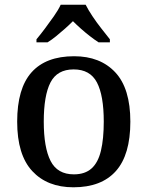

<svg xmlns="http://www.w3.org/2000/svg" viewBox="-20 -786 627 816"><path d="M292 10Q181 10 117 -59Q53 -128 53 -269Q53 -410 114 -478.5Q175 -547 295 -547Q406 -547 470 -478.5Q534 -410 534 -269Q534 -128 472.5 -59Q411 10 292 10ZM294 -45Q341 -45 369 -70Q397 -95 409 -145.5Q421 -196 421 -269Q421 -380 392 -435.5Q363 -491 293 -491Q223 -491 194.5 -435.5Q166 -380 166 -269Q166 -159 195 -102Q224 -45 294 -45ZM135 -619Q151 -638 170.5 -664Q190 -690 209 -717Q228 -744 238 -766H344Q355 -744 373 -717Q391 -690 411.5 -664Q432 -638 447 -619V-606H399Q382 -617 362 -632.5Q342 -648 323.5 -664.5Q305 -681 290 -696Q275 -681 256.5 -664.5Q238 -648 219 -632.5Q200 -617 182 -606H135Z"/></svg>

Font: Noto Serif Kannada Medium
Style: Regular
Weight: 500
Version: Version 2.003